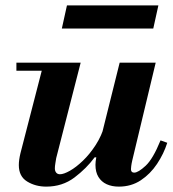

<svg xmlns="http://www.w3.org/2000/svg" viewBox="-20 -683 642 714"><path d="M152 11Q112 11 81 -8Q50 -27 50 -69Q50 -88 56 -113L143 -450H280L189 -95Q188 -88 186 -76.5Q184 -65 184 -57Q184 -47 189 -41Q194 -35 203 -35Q217 -35 240 -48Q263 -61 288.5 -85.5Q314 -110 336 -144Q358 -178 370 -220L339 -98H332Q302 -57 257 -23Q212 11 152 11ZM41 -420V-450H215V-420ZM422 11Q396 11 376.5 2Q357 -7 346 -25Q335 -43 335 -70Q335 -82 338 -97.5Q341 -113 351 -153L425 -450H559L472 -87Q469 -74 468 -65.5Q467 -57 467 -54Q467 -41 479 -41Q494 -41 521.5 -66.5Q549 -92 577 -161L602 -152Q589 -111 564 -73.5Q539 -36 503.5 -12.5Q468 11 422 11ZM210 -577 229 -663H569L550 -577Z"/></svg>

Font: Libre Bodoni
Style: Bold Italic
Weight: 700
Italic angle: -13°
Version: Version 2.005;gftools[0.9.23]